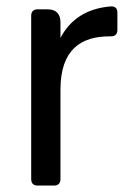

<svg xmlns="http://www.w3.org/2000/svg" viewBox="-20 -577 413 597"><path d="M77 -528V-20C77 -7 84 0 97 0H148C161 0 168 -7 168 -20V-298C168 -425 234 -464 321 -464H325C338 -464 345 -471 345 -484V-538C345 -551 338 -558 324 -557C248 -551 197 -515 168 -459V-508C168 -534 154 -548 128 -548H97C84 -548 77 -541 77 -528Z"/></svg>

Font: Arvore Sans
Style: Regular
Weight: 400
Designer: Jonny Pinhorn (Latin) Dan Schunck (customization for Arvore)
Version: Version 1.000;Glyphs 3.3 (3305)